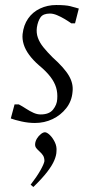

<svg xmlns="http://www.w3.org/2000/svg" viewBox="-20 -480 370 765"><path d="M119 10Q93 10 66 4Q39 -2 23 -8L38 -64H55Q70 -56 84.5 -46.5Q99 -37 113.5 -30.5Q128 -24 142 -24Q176 -24 191.5 -43.5Q207 -63 208 -85Q210 -110 203.5 -131.5Q197 -153 180.5 -174.5Q164 -196 135 -220Q112 -240 96.5 -261Q81 -282 74.5 -303Q68 -324 70 -344Q74 -380 92 -406Q110 -432 139.5 -446Q169 -460 204 -460Q241 -460 259.5 -455.5Q278 -451 294 -446L279 -387H264Q253 -395 238 -404Q223 -413 207.5 -419.5Q192 -426 179 -426Q152 -426 141.5 -411Q131 -396 127 -371Q124 -349 131 -329.5Q138 -310 153 -291.5Q168 -273 189 -252Q237 -209 255 -177.5Q273 -146 269 -114Q266 -77 244 -49Q222 -21 189.5 -5.5Q157 10 119 10ZM113 265 102 256Q126 225 140.5 199.5Q155 174 157 162Q157 148 151.5 139.5Q146 131 138 124Q130 117 124.5 110Q119 103 120 93Q121 82 127.5 71.5Q134 61 143 54Q152 47 159 47Q167 47 178.5 58Q190 69 198.5 86.5Q207 104 205 123Q205 138 196.5 158.5Q188 179 168 205Q148 231 113 265Z"/></svg>

Font: Ancizar Serif Light
Style: Italic
Weight: 300
Italic angle: -4°
Designer: Cesar Puertas, Viviana Monsalve, Julian Moncada, Julian Prieto, Jose Castro, Felipe Aragon, Mariel Hernandez, Sara Alarc
Version: Version 8.100